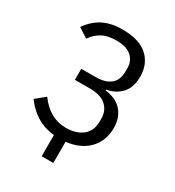

<svg xmlns="http://www.w3.org/2000/svg" viewBox="-202 -830 1004 1099"><g transform="rotate(30 300.0 -280.0)"><path d="M244 10Q173 2 123 -31Q73 -64 40 -111L101 -161Q175 -60 281 -60Q350 -60 391 -93Q432 -126 432 -187V-208Q432 -259 397 -291.5Q362 -324 288 -324H190V-397H282Q417 -397 417 -511V-532Q417 -580 383.5 -609Q350 -638 284 -638Q226 -638 189 -617Q152 -596 128 -560L65 -601Q101 -654 153.5 -682Q206 -710 284 -710Q394 -710 449.5 -660Q505 -610 505 -526Q505 -453 467 -413.5Q429 -374 372 -365V-360Q403 -356 430 -345Q457 -334 477 -314Q497 -294 509 -264.5Q521 -235 521 -196Q521 -111 468 -56Q415 -1 321 10V150H244Z"/></g></svg>

Font: PlemolJP35 Console
Style: Regular
Weight: 400
Version: v2.0.3; ttfautohint (v1.8.4.7-5d5b-dirty) -l 6 -r 45 -G 200 